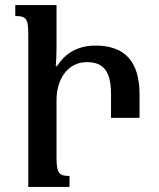

<svg xmlns="http://www.w3.org/2000/svg" viewBox="-20 -734 623 754"><path d="M202 -341C202 -426 248 -490 321 -490C386 -490 416 -455 416 -363V-271H528V-363C528 -495 468 -555 355 -555C289 -555 238 -528 204 -474H199C201 -498 202 -523 202 -548V-714H40V-671C82 -671 91 -662 91 -600V0H253V-43C214 -43 202 -52 202 -114Z"/></svg>

Font: Noto Serif Armenian Condensed SemiBold
Style: Regular
Weight: 600
Width: 3
Designer: Monotype Design Team
Foundry: Monotype Imaging Inc.
Version: Version 2.008